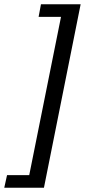

<svg xmlns="http://www.w3.org/2000/svg" viewBox="-59 -728 398 900"><path d="M-39 152 -26 93H78L227 -649H122L133 -708H319L147 152Z"/></svg>

Font: Source Sans 3 SemiBold
Style: Italic
Weight: 600
Italic angle: -11°
Designer: Paul D. Hunt
Foundry: Adobe
Version: Version 3.046;hotconv 1.0.118;makeotfexe 2.5.65603